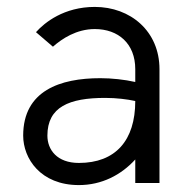

<svg xmlns="http://www.w3.org/2000/svg" viewBox="-20 -529 556 555"><path d="M84 -436 133 -394C159 -417 201 -445 254 -445C322 -445 371 -403 371 -329V-292C340 -299 303 -303 270 -303C154 -303 47 -267 47 -137C47 -71 97 6 208 6C274 6 330 -23 371 -68V0H441V-329C441 -439 357 -509 254 -509C165 -509 109 -464 84 -436ZM284 -246C317 -246 348 -242 371 -237C371 -123 314 -58 208 -58C145 -58 117 -96 117 -137C117 -220 180 -246 284 -246Z"/></svg>

Font: LilGrotesk
Style: Regular
Weight: 400
Designer: Bastien Sozeau
Foundry: NBR — Bastien Sozeau
Version: Version 2.001